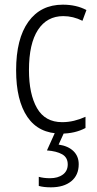

<svg xmlns="http://www.w3.org/2000/svg" viewBox="-20 -562 414 822"><path d="M242 10Q146 10 97.5 -61Q49 -132 49 -261Q49 -396 101.5 -469Q154 -542 249 -542Q307 -542 350 -519L333 -473Q293 -493 251 -493Q181 -493 142.5 -434Q104 -375 104 -262Q104 -159 138.5 -99Q173 -39 246 -39Q272 -39 297 -45Q322 -51 346 -62V-14Q301 10 242 10ZM317 141Q317 188 285 214Q253 240 198 240Q167 240 146 234V195Q167 201 194 201Q228 201 249 185.5Q270 170 270 142Q270 112 246 98.5Q222 85 181 82L218 0H257L231 57Q272 63 294.5 85Q317 107 317 141Z"/></svg>

Font: Noto Sans Lao UI Cond Light
Style: Regular
Weight: 300
Width: 3
Designer: Monotype Design Team
Foundry: Monotype Imaging Inc.
Version: Version 2.000; ttfautohint (v1.8.4.7-5d5b)